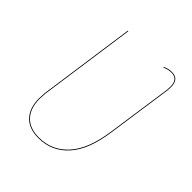

<svg xmlns="http://www.w3.org/2000/svg" viewBox="-193 -815 950 950"><g transform="rotate(45 282.0 -340.5)"><path d="M514 -634Q514 -619 513 -611L464 -270Q445 -129 383 -60Q321 9 228 9Q161 9 126 -28.5Q91 -66 91 -133Q91 -143 93 -171L165 -680H169L97 -171Q95 -143 95 -133Q95 -68 129 -31.5Q163 5 228 5Q319 5 380 -63Q441 -131 460 -270L509 -611Q510 -619 510 -634Q510 -686 464 -686Q441 -686 419 -675L418 -679Q440 -690 464 -690Q514 -690 514 -634Z"/></g></svg>

Font: Fira Sans Condensed Four
Style: Italic
Weight: 100
Width: 3
Italic angle: -8°
Designer: bBox Type GmbH & Carrois Corporate GbR & Edenspiekermann AG
Foundry: bBox Type GmbH & Carrois Corporate GbR & Edenspiekermann AG
Version: Version 4.301